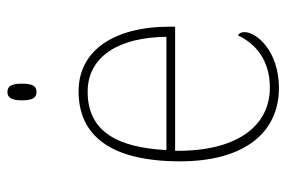

<svg xmlns="http://www.w3.org/2000/svg" viewBox="-150 -628 788 529"><g transform="rotate(-90 244.5 -364.0)"><path d="M255 -658C270 -658 278 -666 278 -698C278 -729 270 -738 255 -738C241 -738 232 -729 232 -698C232 -666 241 -658 255 -658ZM266 10C367 10 420 -51 420 -85C420 -94 417 -99 411 -103C388 -54 343 -15 267 -15C163 -15 91 -103 93 -276H435V-290C435 -448 367 -542 257 -542C133 -542 64 -451 64 -262C64 -87 142 10 266 10ZM407 -300H95C102 -432 144 -517 256 -517C354 -517 406 -429 407 -300Z"/></g></svg>

Font: Noto Serif Gurmukhi Thin
Style: Regular
Weight: 100
Designer: Vaibhav Singh and the Monotype Design Team
Foundry: Monotype Imaging Inc.
Version: Version 2.004